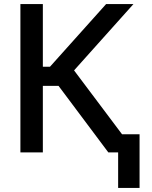

<svg xmlns="http://www.w3.org/2000/svg" viewBox="-20 -747 745 941"><path d="M190 -326V0H80V-727H190V-420H225L500 -727H634L343 -402L645 0H511L267 -326ZM559 174V-89H664V174Z"/></svg>

Font: Sinter Medium
Style: Regular
Weight: 500
Foundry: Adobe & rsms
Version: Version 1.000